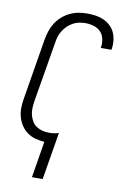

<svg xmlns="http://www.w3.org/2000/svg" viewBox="-103 -802 705 1077"><g transform="rotate(10 250.0 -264.0)"><path d="M158 215 192 8Q166 6 140 -1Q114 -8 93.5 -23Q73 -38 59 -59.5Q45 -81 38 -106Q31 -131 31.5 -158Q32 -185 37 -213L94 -558Q98 -582 106 -606.5Q114 -631 128 -653Q142 -675 162 -693Q182 -711 206 -722.5Q230 -734 255 -738.5Q280 -743 305 -743Q329 -743 353 -739.5Q377 -736 398 -726.5Q419 -717 436 -701.5Q453 -686 462.5 -665.5Q472 -645 475 -620.5Q478 -596 474 -572L473 -566H412L413 -570Q417 -595 411.5 -618.5Q406 -642 390.5 -658Q375 -674 352 -681Q329 -688 305 -688Q287 -688 268.5 -684.5Q250 -681 233 -671.5Q216 -662 202 -648.5Q188 -635 178 -618.5Q168 -602 162.5 -584Q157 -566 155 -549L97 -204Q94 -184 93.5 -164Q93 -144 98 -126Q103 -108 112.5 -92Q122 -76 137.5 -66Q153 -56 171.5 -51.5Q190 -47 210 -47Q223 -47 237 -49Q251 -51 264 -55L219 215Z"/></g></svg>

Font: Iosevka SS18 Light
Style: Italic
Weight: 300
Italic angle: -9°
Monospace: yes
Designer: Belleve Invis
Foundry: Belleve Invis
Version: Version 25.1.1; ttfautohint (v1.8.4)